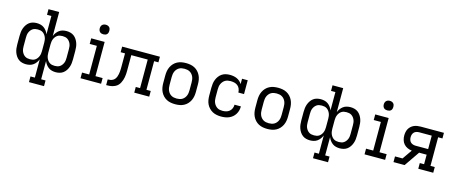

<svg xmlns="http://www.w3.org/2000/svg" viewBox="-52 -1468 5704 2416"><g transform="rotate(15 2800.0 -260.0)"><path d="M548 215H352V141H409V-97Q400 -74 385 -53.5Q370 -33 350 -18.5Q330 -4 305.5 2Q281 8 256 8Q231 8 205.5 1.5Q180 -5 159.5 -20.5Q139 -36 124.5 -58Q110 -80 101.5 -104Q93 -128 90 -153.5Q87 -179 87 -205V-315Q87 -341 90 -366.5Q93 -392 101.5 -416Q110 -440 124.5 -462Q139 -484 159.5 -499.5Q180 -515 205.5 -521.5Q231 -528 256 -528Q281 -528 305.5 -522Q330 -516 350 -501.5Q370 -487 385 -466.5Q400 -446 409 -423V-662H352V-735H491V-423Q500 -446 515 -466.5Q530 -487 550 -501.5Q570 -516 594.5 -522Q619 -528 644 -528Q669 -528 694.5 -521.5Q720 -515 740.5 -499.5Q761 -484 775.5 -462Q790 -440 798.5 -416Q807 -392 810 -366.5Q813 -341 813 -315V-205Q813 -179 810 -153.5Q807 -128 798.5 -104Q790 -80 775.5 -58Q761 -36 740.5 -20.5Q720 -5 694.5 1.5Q669 8 644 8Q619 8 594.5 2Q570 -4 550 -18.5Q530 -33 515 -53.5Q500 -74 491 -97V141H548ZM611 -66Q628 -66 645.5 -69.5Q663 -73 677.5 -83Q692 -93 702.5 -107Q713 -121 719.5 -137Q726 -153 728 -170.5Q730 -188 730 -205V-315Q730 -332 728 -349.5Q726 -367 719.5 -383Q713 -399 702.5 -413Q692 -427 677.5 -437Q663 -447 645.5 -450.5Q628 -454 611 -454Q593 -454 576 -450.5Q559 -447 544.5 -437Q530 -427 519.5 -413Q509 -399 502.5 -383Q496 -367 493.5 -349.5Q491 -332 491 -315V-205Q491 -188 493.5 -170.5Q496 -153 502.5 -137Q509 -121 519.5 -107Q530 -93 544.5 -83Q559 -73 576 -69.5Q593 -66 611 -66ZM289 -66Q307 -66 324 -69.5Q341 -73 355.5 -83Q370 -93 380.5 -107Q391 -121 397.5 -137Q404 -153 406.5 -170.5Q409 -188 409 -205V-315Q409 -332 406.5 -349.5Q404 -367 397.5 -383Q391 -399 380.5 -413Q370 -427 355.5 -437Q341 -447 324 -450.5Q307 -454 289 -454Q272 -454 254.5 -450.5Q237 -447 222.5 -437Q208 -427 197.5 -413Q187 -399 180.5 -383Q174 -367 172 -349.5Q170 -332 170 -315V-205Q170 -188 172 -170.5Q174 -153 180.5 -137Q187 -121 197.5 -107Q208 -93 222.5 -83Q237 -73 254.5 -69.5Q272 -66 289 -66Z M966 0V-74H1059V-447H966V-520H1141V-74H1234V0ZM1100 -608Q1087 -608 1075 -611.5Q1063 -615 1054 -624Q1045 -633 1041 -645Q1037 -657 1037 -670Q1037 -683 1041 -695Q1045 -707 1054 -716Q1063 -725 1075 -729Q1087 -733 1100 -733Q1113 -733 1125 -729Q1137 -725 1146 -716Q1155 -707 1158.5 -695Q1162 -683 1162 -670Q1162 -657 1158.5 -645Q1155 -633 1146 -624Q1137 -615 1125 -611.5Q1113 -608 1100 -608Z M1300 0V-74Q1317 -74 1334.5 -77Q1352 -80 1367 -88.5Q1382 -97 1392.5 -111Q1403 -125 1409 -141Q1415 -157 1418.5 -174.5Q1422 -192 1423.5 -209Q1425 -226 1425.5 -243.5Q1426 -261 1426 -278V-447H1369V-520H1861V-447H1805V-74H1861V0H1666V-74H1722V-446H1508V-281Q1508 -260 1508 -240Q1508 -220 1506.5 -199.5Q1505 -179 1501.5 -158.5Q1498 -138 1491.5 -119Q1485 -100 1475.5 -81.5Q1466 -63 1452 -48Q1438 -33 1419.5 -23.5Q1401 -14 1381 -8.5Q1361 -3 1340.5 -1.5Q1320 0 1300 0Z M2200 8Q2171 8 2142.5 3Q2114 -2 2088 -15.5Q2062 -29 2042 -50.5Q2022 -72 2009.5 -98Q1997 -124 1992 -152.5Q1987 -181 1987 -210V-310Q1987 -339 1992 -367.5Q1997 -396 2009.5 -422Q2022 -448 2042 -469.5Q2062 -491 2088 -504.5Q2114 -518 2142.5 -523Q2171 -528 2200 -528Q2229 -528 2257.5 -523Q2286 -518 2312 -504.5Q2338 -491 2358 -469.5Q2378 -448 2390.5 -422Q2403 -396 2408 -367.5Q2413 -339 2413 -310V-210Q2413 -181 2408 -152.5Q2403 -124 2390.5 -98Q2378 -72 2358 -50.5Q2338 -29 2312 -15.5Q2286 -2 2257.5 3Q2229 8 2200 8ZM2200 -66Q2218 -66 2236.5 -69.5Q2255 -73 2271 -82.5Q2287 -92 2299 -106.5Q2311 -121 2318 -138Q2325 -155 2327.5 -173.5Q2330 -192 2330 -210V-310Q2330 -328 2327.5 -346.5Q2325 -365 2318 -382Q2311 -399 2299 -413.5Q2287 -428 2271 -437.5Q2255 -447 2236.5 -450.5Q2218 -454 2200 -454Q2182 -454 2163.5 -450.5Q2145 -447 2129 -437.5Q2113 -428 2101 -413.5Q2089 -399 2082 -382Q2075 -365 2072.5 -346.5Q2070 -328 2070 -310V-210Q2070 -192 2072.5 -173.5Q2075 -155 2082 -138Q2089 -121 2101 -106.5Q2113 -92 2129 -82.5Q2145 -73 2163.5 -69.5Q2182 -66 2200 -66Z M2797 8Q2769 8 2740 2.5Q2711 -3 2686 -16.5Q2661 -30 2641 -51Q2621 -72 2608.5 -98Q2596 -124 2591.5 -152.5Q2587 -181 2587 -210V-310Q2587 -337 2590.5 -364Q2594 -391 2604 -416.5Q2614 -442 2630.5 -464Q2647 -486 2669.5 -501Q2692 -516 2718.5 -522Q2745 -528 2772 -528Q2795 -528 2818.5 -524Q2842 -520 2863 -510.5Q2884 -501 2901.5 -485.5Q2919 -470 2931 -450V-520H3005V-340H2931Q2931 -365 2921.5 -388.5Q2912 -412 2893 -427.5Q2874 -443 2849.5 -448.5Q2825 -454 2800 -454Q2782 -454 2763.5 -450.5Q2745 -447 2729.5 -437.5Q2714 -428 2702 -413.5Q2690 -399 2682.5 -382Q2675 -365 2672.5 -346.5Q2670 -328 2670 -310V-210Q2670 -192 2672.5 -173.5Q2675 -155 2682 -138.5Q2689 -122 2700.5 -107.5Q2712 -93 2727.5 -83Q2743 -73 2761 -69.5Q2779 -66 2797 -66Q2821 -66 2844.5 -72Q2868 -78 2886.5 -93.5Q2905 -109 2914.5 -131.5Q2924 -154 2924 -178V-180H3007V-177Q3007 -150 3000 -124.5Q2993 -99 2979 -76.5Q2965 -54 2944.5 -37Q2924 -20 2900 -10Q2876 0 2850 4Q2824 8 2797 8Z M3400 8Q3371 8 3342.5 3Q3314 -2 3288 -15.5Q3262 -29 3242 -50.5Q3222 -72 3209.5 -98Q3197 -124 3192 -152.5Q3187 -181 3187 -210V-310Q3187 -339 3192 -367.5Q3197 -396 3209.5 -422Q3222 -448 3242 -469.5Q3262 -491 3288 -504.5Q3314 -518 3342.5 -523Q3371 -528 3400 -528Q3429 -528 3457.5 -523Q3486 -518 3512 -504.5Q3538 -491 3558 -469.5Q3578 -448 3590.5 -422Q3603 -396 3608 -367.5Q3613 -339 3613 -310V-210Q3613 -181 3608 -152.5Q3603 -124 3590.5 -98Q3578 -72 3558 -50.5Q3538 -29 3512 -15.5Q3486 -2 3457.5 3Q3429 8 3400 8ZM3400 -66Q3418 -66 3436.5 -69.5Q3455 -73 3471 -82.5Q3487 -92 3499 -106.5Q3511 -121 3518 -138Q3525 -155 3527.5 -173.5Q3530 -192 3530 -210V-310Q3530 -328 3527.5 -346.5Q3525 -365 3518 -382Q3511 -399 3499 -413.5Q3487 -428 3471 -437.5Q3455 -447 3436.5 -450.5Q3418 -454 3400 -454Q3382 -454 3363.5 -450.5Q3345 -447 3329 -437.5Q3313 -428 3301 -413.5Q3289 -399 3282 -382Q3275 -365 3272.5 -346.5Q3270 -328 3270 -310V-210Q3270 -192 3272.5 -173.5Q3275 -155 3282 -138Q3289 -121 3301 -106.5Q3313 -92 3329 -82.5Q3345 -73 3363.5 -69.5Q3382 -66 3400 -66Z M4248 215H4052V141H4109V-97Q4100 -74 4085 -53.5Q4070 -33 4050 -18.5Q4030 -4 4005.5 2Q3981 8 3956 8Q3931 8 3905.5 1.5Q3880 -5 3859.5 -20.5Q3839 -36 3824.5 -58Q3810 -80 3801.5 -104Q3793 -128 3790 -153.5Q3787 -179 3787 -205V-315Q3787 -341 3790 -366.5Q3793 -392 3801.5 -416Q3810 -440 3824.5 -462Q3839 -484 3859.5 -499.5Q3880 -515 3905.5 -521.5Q3931 -528 3956 -528Q3981 -528 4005.5 -522Q4030 -516 4050 -501.5Q4070 -487 4085 -466.5Q4100 -446 4109 -423V-662H4052V-735H4191V-423Q4200 -446 4215 -466.5Q4230 -487 4250 -501.5Q4270 -516 4294.5 -522Q4319 -528 4344 -528Q4369 -528 4394.5 -521.5Q4420 -515 4440.5 -499.5Q4461 -484 4475.5 -462Q4490 -440 4498.5 -416Q4507 -392 4510 -366.5Q4513 -341 4513 -315V-205Q4513 -179 4510 -153.5Q4507 -128 4498.5 -104Q4490 -80 4475.5 -58Q4461 -36 4440.5 -20.5Q4420 -5 4394.5 1.5Q4369 8 4344 8Q4319 8 4294.5 2Q4270 -4 4250 -18.5Q4230 -33 4215 -53.5Q4200 -74 4191 -97V141H4248ZM4311 -66Q4328 -66 4345.5 -69.5Q4363 -73 4377.5 -83Q4392 -93 4402.5 -107Q4413 -121 4419.5 -137Q4426 -153 4428 -170.5Q4430 -188 4430 -205V-315Q4430 -332 4428 -349.5Q4426 -367 4419.5 -383Q4413 -399 4402.5 -413Q4392 -427 4377.5 -437Q4363 -447 4345.5 -450.5Q4328 -454 4311 -454Q4293 -454 4276 -450.5Q4259 -447 4244.5 -437Q4230 -427 4219.5 -413Q4209 -399 4202.5 -383Q4196 -367 4193.5 -349.5Q4191 -332 4191 -315V-205Q4191 -188 4193.5 -170.5Q4196 -153 4202.5 -137Q4209 -121 4219.5 -107Q4230 -93 4244.5 -83Q4259 -73 4276 -69.5Q4293 -66 4311 -66ZM3989 -66Q4007 -66 4024 -69.5Q4041 -73 4055.5 -83Q4070 -93 4080.5 -107Q4091 -121 4097.5 -137Q4104 -153 4106.5 -170.5Q4109 -188 4109 -205V-315Q4109 -332 4106.5 -349.5Q4104 -367 4097.5 -383Q4091 -399 4080.5 -413Q4070 -427 4055.5 -437Q4041 -447 4024 -450.5Q4007 -454 3989 -454Q3972 -454 3954.5 -450.5Q3937 -447 3922.5 -437Q3908 -427 3897.5 -413Q3887 -399 3880.5 -383Q3874 -367 3872 -349.5Q3870 -332 3870 -315V-205Q3870 -188 3872 -170.5Q3874 -153 3880.5 -137Q3887 -121 3897.5 -107Q3908 -93 3922.5 -83Q3937 -73 3954.5 -69.5Q3972 -66 3989 -66Z M4666 0V-74H4759V-447H4666V-520H4841V-74H4934V0ZM4800 -608Q4787 -608 4775 -611.5Q4763 -615 4754 -624Q4745 -633 4741 -645Q4737 -657 4737 -670Q4737 -683 4741 -695Q4745 -707 4754 -716Q4763 -725 4775 -729Q4787 -733 4800 -733Q4813 -733 4825 -729Q4837 -725 4846 -716Q4855 -707 4858.5 -695Q4862 -683 4862 -670Q4862 -657 4858.5 -645Q4855 -633 4846 -624Q4837 -615 4825 -611.5Q4813 -608 4800 -608Z M5043 0V-74H5141L5228 -199Q5198 -202 5170.5 -214.5Q5143 -227 5123.5 -249Q5104 -271 5095.5 -300Q5087 -329 5087 -359Q5087 -381 5091.5 -403.5Q5096 -426 5106.5 -445Q5117 -464 5134 -479.5Q5151 -495 5171.5 -504Q5192 -513 5214 -516.5Q5236 -520 5259 -520H5561V-447H5505V-74H5561V0H5366V-74H5422V-198H5324L5188 0ZM5259 -271H5422V-446H5259Q5241 -446 5223.5 -441Q5206 -436 5193.5 -423.5Q5181 -411 5175.5 -394Q5170 -377 5170 -359Q5170 -341 5175.5 -323.5Q5181 -306 5193.5 -294Q5206 -282 5223.5 -276.5Q5241 -271 5259 -271Z"/></g></svg>

Font: Iosevka Etoile
Style: Regular
Weight: 400
Designer: Belleve Invis
Foundry: Belleve Invis
Version: Version 33.2.4